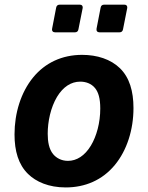

<svg xmlns="http://www.w3.org/2000/svg" viewBox="-20 -799 642 833"><path d="M219.2 -658.7H304.7C313.5 -658.7 318.8 -663.1 320.3 -671.9L338.4 -762.7C338.4 -764.2 338.9 -763.7 338.9 -766.1C338.9 -774.4 335 -778.8 325.7 -778.8H239.3C230.5 -778.8 225.1 -774.4 223.6 -765.6L206.1 -674.8C204.1 -665 209.5 -658.7 219.2 -658.7ZM412.1 -658.7H498C506.8 -658.7 512.2 -663.1 513.7 -671.9L531.7 -762.7C531.7 -764.2 532.2 -763.7 532.2 -766.1C532.2 -774.4 528.3 -778.8 519 -778.8H432.1C423.3 -778.8 418 -774.4 416.5 -765.6L398.9 -674.8C397 -665 402.3 -658.7 412.1 -658.7ZM265.1 14.2C348.6 14.2 423.8 -17.1 478.5 -83.5C530.8 -147 559.1 -236.3 559.1 -330.1C559.1 -403.8 541.5 -462.9 500.5 -502.9C460.4 -542 401.4 -561 336.4 -561C249 -561 175.8 -526.4 124 -463.4C70.3 -397.9 43 -307.6 43 -215.8C43 -143.6 60.1 -85 101.6 -44.4C136.2 -10.3 191.4 14.2 265.1 14.2ZM274.9 -101.1C246.1 -101.1 224.1 -113.8 210.4 -130.4C192.4 -152.3 187 -184.6 187 -218.8C187 -271.5 199.7 -332.5 227.5 -378.9C253.9 -422.4 288.6 -444.8 328.1 -444.8C351.6 -444.8 376 -437 392.6 -416.5C406.7 -398.9 415 -372.6 415 -328.1C415 -266.1 398.9 -208 374.5 -167.5C347.7 -123 312.5 -101.1 274.9 -101.1Z"/></svg>

Font: Hack
Style: Bold Oblique
Weight: 700
Italic angle: -12°
Monospace: yes
Designer: Christopher Simpkins
Foundry: Christopher Simpkins
Version: Version 2.010